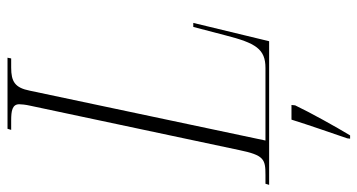

<svg xmlns="http://www.w3.org/2000/svg" viewBox="-266 -509 975 524"><g transform="rotate(-90 222.0 -246.5)"><path d="M-20 0H372L422 -207H411L388 -119C367 -37 351 -10 299 -10H101L237 -653C245 -694 262 -704 300 -704H325L327 -714H133L130 -704H156C182 -704 200 -701 200 -682C200 -677 199 -665 196 -652L75 -82C61 -14 50 -10 7 -10H-17ZM107 213 106 221H115C138 183 177 113 197 71L198 61H158C143 109 122 169 107 213Z"/></g></svg>

Font: Noto Serif Display ExtraCondensed ExtraLight
Style: Italic
Weight: 200
Width: 2
Italic angle: -12°
Designer: Monotype Design Team
Foundry: Monotype Imaging Inc.
Version: Version 2.009